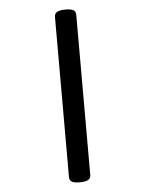

<svg xmlns="http://www.w3.org/2000/svg" viewBox="-58 -697 715 946"><g transform="rotate(-5 300.0 -224.0)"><path d="M247.1 -620.1Q247.1 -636.7 260.5 -644Q273.9 -651.4 302.2 -651.4Q329.6 -651.4 341.1 -644.3Q352.5 -637.2 352.5 -620.1V171.4Q352.5 188 339.1 195.3Q325.7 202.6 297.4 202.6Q270 202.6 258.5 195.6Q247.1 188.5 247.1 171.4Z"/></g></svg>

Font: Courier Prime SemiBold
Style: Regular
Weight: 600
Designer: Alan Dague-Greene
Foundry: Quote-Unquote Apps
Version: Version 1.202